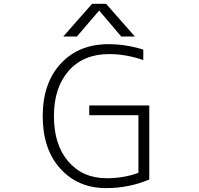

<svg xmlns="http://www.w3.org/2000/svg" viewBox="-20 -972 1040 1003"><path d="M684.6 -781.2H613.3L498 -917L381.8 -781.2H310.5L460.9 -952.1H534.2ZM546.9 -741.2Q637.7 -741.2 728.5 -712.9V-658.2Q637.7 -689.5 549.8 -689.5Q416 -689.5 338.9 -602.1Q261.7 -514.6 261.7 -365.2Q261.7 -215.8 336.9 -128.4Q412.1 -41 537.1 -41Q627.9 -41 703.1 -69.3V-370.1H446.3V-420.9H759.8V-34.2Q653.3 10.7 534.2 10.7Q387.7 10.7 295.4 -90.8Q203.1 -192.4 203.1 -365.2Q203.1 -537.1 296.9 -639.2Q390.6 -741.2 546.9 -741.2Z"/></svg>

Font: GenEi Gothic M Light
Style: Regular
Weight: 300
Designer: o_tamon (Modified); [Source Han Sans]
Ryoko NISHIZUKA  (kana & ideographs); Paul D. Hunt (Latin, Greek & Cyrillic); Wenl
Version: Version 1.1a;Original Version 1.004